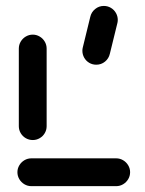

<svg xmlns="http://www.w3.org/2000/svg" viewBox="-20 -637 496 657"><path d="M425.2 -47.8Q425.2 -34.8 418.7 -23.9Q412.2 -13 401.3 -6.5Q390.4 0 377.4 0H87.4Q74.4 0 63.5 -6.5Q52.6 -13 46.1 -23.9Q39.6 -34.8 39.6 -47.8Q39.6 -60.4 46.1 -71.3Q52.6 -82.2 63.5 -88.7Q74.4 -95.2 87.4 -95.2H377.4Q390.4 -95.2 401.3 -88.7Q412.2 -82.2 418.7 -71.3Q425.2 -60.4 425.2 -47.8ZM92.2 -157.8Q79.3 -157.8 68.3 -164.1Q57.4 -170.4 50.9 -181.3Q44.4 -192.2 44.4 -205.2V-470.7Q44.4 -483.7 50.9 -494.6Q57.4 -505.6 68.3 -512Q79.3 -518.5 92.2 -518.5Q104.8 -518.5 115.7 -512Q126.7 -505.6 133.1 -494.6Q139.6 -483.7 139.6 -470.7V-205.2Q139.6 -192.2 133.1 -181.3Q126.7 -170.4 115.7 -164.1Q104.8 -157.8 92.2 -157.8ZM383 -568.9Q383 -564.1 381.9 -558.9L355.9 -453Q352.2 -436.7 339.3 -426.1Q326.3 -415.6 309.6 -415.6Q296.3 -415.6 285.4 -422Q274.4 -428.5 268.1 -439.6Q261.9 -450.7 261.9 -463.3Q261.9 -468.5 263 -473.3L288.9 -579.3Q292.6 -595.6 305.6 -606.1Q318.5 -616.7 335.2 -616.7Q348.5 -616.7 359.4 -610.2Q370.4 -603.7 376.7 -592.6Q383 -581.5 383 -568.9Z"/></svg>

Font: 26F Galaxy Sans Extra Bold
Style: Regular
Weight: 800
Designer: C₂₉H₂₅N₃O₅
Version: Version 1.100